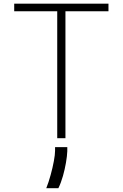

<svg xmlns="http://www.w3.org/2000/svg" viewBox="-20 -747 663 1038"><path d="M56.8 -686.1V-727.3H566.4V-686.1H333.8V0H289.4V-686.1ZM343.8 48.3V70.7Q342.7 97.3 336.6 132.6Q330.6 168 320.3 204.5Q310 241.1 295.5 270.6H230.1Q242.9 238.6 253.7 199.2Q264.6 159.8 271.1 124.3Q277.7 88.8 277.7 68.2V48.3Z"/></svg>

Font: Inter UI Extra Light
Style: Regular
Weight: 200
Designer: Rasmus Andersson
Foundry: rsms
Version: 3.2;8d6f07862